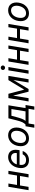

<svg xmlns="http://www.w3.org/2000/svg" viewBox="2104 -2897 949 5197"><g transform="rotate(-90 2578.5 -298.5)"><path d="M209.9 -545.5H120.7L29.8 0H119L157.3 -231.5H412.6L373.9 0H462.7L553.6 -545.5H464.8L426.1 -312.9H170.8Z M841.3 11.4C964.5 11.4 1057.5 -62.5 1089.5 -159.8H1001.1C975.5 -101.6 919.7 -67.1 854.8 -67.1C752.1 -67.1 697.1 -113.3 716.6 -243.6H1111.5L1117.5 -279.5C1149.9 -481.5 1043.3 -552.6 926.5 -552.6C778.1 -552.6 659.8 -436.4 632.5 -268.5C604.4 -100.5 682.9 11.4 841.3 11.4ZM729 -317.8C745 -393.5 824.2 -474.1 913.7 -474.1C1002.8 -474.1 1048.7 -407.7 1033.4 -317.8Z M1430.8 11.4C1577.1 11.4 1692.5 -98.4 1719.8 -264.6C1747.5 -437.5 1665.5 -552.6 1513.8 -552.6C1366.8 -552.6 1251.4 -442.8 1224.8 -275.2C1196.7 -103.7 1278.8 11.4 1430.8 11.4ZM1311.8 -264.6C1329.2 -375.4 1399.1 -474.1 1511.4 -474.1C1617.5 -474.1 1649.5 -381 1632.8 -275.6C1614.7 -164.1 1545.1 -67.5 1433.2 -67.5C1326.7 -67.5 1294.4 -159.1 1311.8 -264.6Z M1719.5 156.6H1808.6L1834.2 0H2231.9L2206 156.6H2295.1L2335.2 -81.7H2251.4L2327.4 -545.5H1975.1L1921.9 -332.7C1884.2 -183.9 1856.2 -126.4 1805 -81.7H1759.6ZM1904.8 -81.7C1950.3 -132.1 1978.3 -218.4 2008.9 -332.7L2044 -464.1H2225.5L2162.6 -81.7Z M2750.4 -118.3 2638.1 -545.5H2521.7L2430.8 0H2519.9L2589.1 -416.9L2695.7 0H2766.7L3011.7 -410.9L2943.2 0H3032L3122.9 -545.5H3008.9Z M3182.2 0H3271.7L3362.6 -545.5H3273.1ZM3282 -694.6C3281.6 -662.3 3308.9 -636 3342.7 -636C3376.4 -636 3404.5 -662.3 3404.8 -694.6C3405.2 -726.6 3377.8 -752.8 3344.1 -752.8C3310.4 -752.8 3282.3 -726.6 3282 -694.6Z M3602.3 -545.5H3513.1L3422.2 0H3511.4L3549.7 -231.5H3805L3766.3 0H3855.1L3946 -545.5H3857.2L3818.5 -312.9H3563.2Z M4185.4 -545.5H4096.2L4005.3 0H4094.5L4132.8 -231.5H4388.1L4349.4 0H4438.2L4529.1 -545.5H4440.3L4401.6 -312.9H4146.3Z M4815.3 11.4C4961.6 11.4 5077.1 -98.4 5104.4 -264.6C5132.1 -437.5 5050.1 -552.6 4898.4 -552.6C4751.4 -552.6 4636 -442.8 4609.4 -275.2C4581.3 -103.7 4663.4 11.4 4815.3 11.4ZM4696.4 -264.6C4713.8 -375.4 4783.7 -474.1 4896 -474.1C5002.1 -474.1 5034.1 -381 5017.4 -275.6C4999.3 -164.1 4929.7 -67.5 4817.8 -67.5C4711.3 -67.5 4679 -159.1 4696.4 -264.6Z"/></g></svg>

Font: Margiela Sans Text
Style: Italic
Weight: 400
Italic angle: -9.39999°
Designer: Stefan Endress, Andreas Faust
Version: Version 1.100;FEAKit 1.0